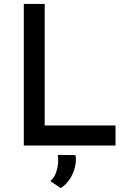

<svg xmlns="http://www.w3.org/2000/svg" viewBox="-20 -746 666 984"><path d="M102 -726H209V-103H572V0H102ZM291 218 238 182Q262 162 272 123.5Q282 85 276 48L367 49Q372 76 364.5 108.5Q357 141 338.5 170.5Q320 200 291 218Z"/></svg>

Font: Josefin Sans Thin Medium
Style: Regular
Weight: 500
Version: Version 2.000